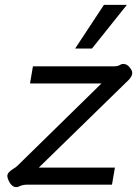

<svg xmlns="http://www.w3.org/2000/svg" viewBox="-20 -757 568 787"><path d="M47 10Q25 10 12 -25Q10 -33 10 -35Q10 -43 15.5 -49.5Q21 -56 33 -64Q44 -70 54 -80L396 -415H103L115 -485H444Q464 -485 472 -491Q478 -495 485 -495Q503 -495 516 -475Q522 -466 522 -458Q522 -444 506 -428L139 -70H451L439 0H91Q72 0 59 7Q53 10 47 10ZM406 -737H500L357 -558H288Z"/></svg>

Font: Niramit
Style: Italic
Weight: 400
Italic angle: -10°
Version: Version 1.000; ttfautohint (v1.6)